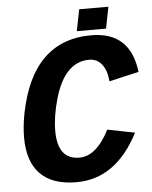

<svg xmlns="http://www.w3.org/2000/svg" viewBox="-56 -841 712 898"><g transform="rotate(-5 300.5 -392.5)"><path d="M188.5 -237.3Q188.5 -103.5 290.5 -103.5Q370.6 -103.5 431.2 -222.7L559.6 -197.3Q453.1 9.8 267.1 9.8Q154.8 9.8 97.7 -48.1Q40.5 -106 40.5 -219.2Q40.5 -272 52.2 -332.5Q118.7 -668.9 395 -668.9Q578.1 -668.9 600.6 -479L461.4 -446.8Q457 -499 434.6 -527.3Q412.1 -555.7 375 -555.7Q317.9 -555.7 277.1 -513.9Q236.3 -472.2 212.4 -389.6Q188.5 -307.1 188.5 -237.3ZM329.6 -693.8 349.6 -794.9H486.8L466.8 -693.8Z"/></g></svg>

Font: Liberation Mono
Style: Bold Italic
Weight: 700
Italic angle: -12°
Monospace: yes
Designer: Steve Matteson
Foundry: Ascender Corporation
Version: Version 2.1.5